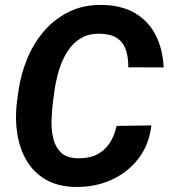

<svg xmlns="http://www.w3.org/2000/svg" viewBox="-20 -741 677 771"><path d="M448.2 -235.4 587.9 -237.3Q578.6 -158.7 534.9 -102.8Q491.2 -46.9 425.3 -17.8Q359.4 11.2 282.2 9.8Q210.9 8.3 162.1 -20.8Q113.3 -49.8 85.4 -98.6Q57.6 -147.5 48.8 -207.5Q40 -267.6 47.9 -330.6L54.7 -379.9Q64.5 -446.3 90.6 -508.3Q116.7 -570.3 159.2 -618.7Q201.7 -667 259.8 -694.8Q317.9 -722.7 391.6 -721.2Q468.8 -719.7 522.2 -688.2Q575.7 -656.7 604.7 -600.8Q633.8 -544.9 637.2 -470.2L495.1 -470.7Q495.6 -510.3 485.6 -540.3Q475.6 -570.3 451.2 -587.2Q426.8 -604 383.8 -605.5Q336.9 -606.9 304.2 -587.2Q271.5 -567.4 250.2 -533.4Q229 -499.5 217 -459.5Q205.1 -419.4 199.2 -380.9L192.4 -330.1Q188.5 -298.3 187 -260Q185.5 -221.7 193.4 -187Q201.2 -152.3 223.6 -129.6Q246.1 -106.9 290.5 -105.5Q334.5 -104 366.5 -119.1Q398.4 -134.3 418.7 -164.1Q439 -193.8 448.2 -235.4Z"/></svg>

Font: Roboto
Style: Bold Italic
Weight: 700
Italic angle: -12°
Designer: Christian Robertson
Foundry: Google
Version: Version 3.0